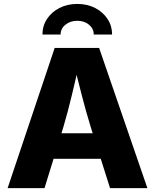

<svg xmlns="http://www.w3.org/2000/svg" viewBox="-20 -976 804 996"><path d="M19.5 0 263.7 -727.5H494.1L744.6 0H550.8L450.2 -318.4Q425.8 -397.9 403.1 -486.1Q380.4 -574.2 357.4 -670.4H397Q374.5 -574.2 353.5 -485.8Q332.5 -397.5 309.1 -318.4L210.9 0ZM185.5 -152.3V-284.7H578.6V-152.3ZM380.9 -955.6Q432.6 -955.6 473.4 -934.6Q514.2 -913.6 537.8 -877.7Q561.5 -841.8 561.5 -796.9H466.3Q466.3 -827.6 441.7 -847.9Q417 -868.2 380.9 -868.2Q344.7 -868.2 319.6 -847.9Q294.4 -827.6 294.4 -796.9H200.2Q200.2 -841.8 223.9 -877.7Q247.6 -913.6 288.3 -934.6Q329.1 -955.6 380.9 -955.6Z"/></svg>

Font: Inter 17pt ExtraBold
Style: Regular
Weight: 800
Version: Version 4.001;git-66647c0bb